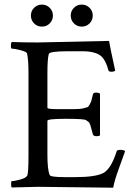

<svg xmlns="http://www.w3.org/2000/svg" viewBox="-20 -829 597 852"><path d="M131.3 -725.1Q117.2 -739.3 117.2 -759.8Q117.2 -780.3 131.3 -794.4Q145.5 -808.6 166 -808.6Q186.5 -808.6 200.7 -794.4Q214.8 -780.3 214.8 -759.8Q214.8 -739.3 200.7 -725.1Q186.5 -710.9 166 -710.9Q145.5 -710.9 131.3 -725.1ZM308.1 -725.1Q293.9 -739.3 293.9 -759.8Q293.9 -780.3 308.1 -794.4Q322.3 -808.6 342.8 -808.6Q363.3 -808.6 377.4 -794.4Q391.6 -780.3 391.6 -759.8Q391.6 -739.3 377.4 -725.1Q363.3 -710.9 342.8 -710.9Q322.3 -710.9 308.1 -725.1ZM32.2 -25.4Q44.9 -25.4 69.8 -32.2Q94.7 -39.1 100.6 -49.3Q106.4 -59.6 106.4 -139.6V-508.8Q106.4 -565.4 99.6 -592.8Q96.7 -599.6 70.3 -606.4Q43.9 -613.3 32.2 -613.3Q28.3 -613.3 28.3 -626Q28.3 -638.7 32.2 -642.6Q83 -640.6 148.4 -640.6L463.9 -647.5Q467.3 -624.5 491.2 -515.6Q486.3 -510.7 474.1 -510.7Q461.9 -510.7 460.9 -517.6Q446.3 -571.3 419.9 -586.4Q393.6 -601.6 347.7 -601.6H282.2Q198.2 -601.6 196.3 -588.9Q190.4 -565.4 190.4 -506.8V-350.6Q190.4 -344.7 234.4 -344.7H307.6Q336.9 -344.7 350.6 -348.6Q364.3 -352.5 368.2 -353.5Q372.1 -354.5 378.4 -366.2Q384.8 -377.9 385.7 -383.3Q386.7 -388.7 392.6 -411.1Q393.6 -418 406.2 -418Q418.9 -418 423.8 -413.1V-228.5Q419.9 -224.6 408.2 -224.6Q396.5 -224.6 392.6 -231.4Q379.9 -281.7 375 -286.1Q370.1 -290 361.8 -295.9Q353.5 -301.8 272 -301.8Q190.4 -301.8 190.4 -293V-141.6Q190.4 -77.1 200.2 -52.7Q203.1 -43 266.6 -43H313.5Q403.3 -43 438 -61Q472.7 -79.1 498 -158.2Q500 -164.1 514.6 -164.1Q529.3 -164.1 535.2 -158.2Q529.3 -140.6 508.3 -83.5Q487.3 -26.4 482.4 3.9L149.4 0L32.2 2.9Q29.3 0 29.3 -12.7Q29.3 -25.4 32.2 -25.4Z"/></svg>

Font: CrimsonText-Roman
Style: Roman
Weight: 400
Version: Version 0.13